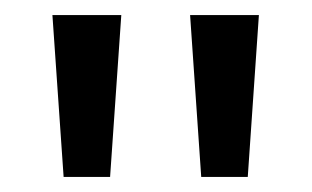

<svg xmlns="http://www.w3.org/2000/svg" viewBox="-20 -718 409 252"><path d="M319.8 -698.2 305.2 -485.8H244.1L229.5 -698.2ZM139.2 -698.2 124.5 -485.8H63.5L48.8 -698.2Z"/></svg>

Font: Sansation
Style: Regular
Weight: 400
Designer: Bernd Montag
Version: Version 1.301